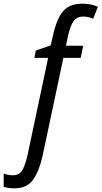

<svg xmlns="http://www.w3.org/2000/svg" viewBox="-138 -785 553 1045"><path d="M-60 240Q11 240 44 190.5Q77 141 94 62L207 -470H301L315 -536H221L232 -589Q245 -646 263 -670.5Q281 -695 315 -695Q342 -695 369 -683L395 -748Q358 -765 311 -765Q240 -765 205 -723.5Q170 -682 150 -590L138 -538L57 -510L49 -470H124L13 54Q1 110 -15.5 139.5Q-32 169 -68 169Q-91 169 -118 160V232Q-91 240 -60 240Z"/></svg>

Font: Noto Sans UI SemiCondensed
Style: Italic
Weight: 400
Width: 4
Italic angle: -12°
Designer: Monotype Design Team
Foundry: Monotype Imaging Inc.
Version: Version 1.901